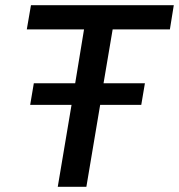

<svg xmlns="http://www.w3.org/2000/svg" viewBox="-20 -718 688 738"><path d="M365 -315 312 0H202L255 -315H96L110 -398H269L303 -605H83L99 -698H648L633 -605H413L378 -398H537L523 -315Z"/></svg>

Font: IBM Plex Mono Medium
Style: Italic
Weight: 500
Italic angle: -9°
Monospace: yes
Designer: Mike Abbink, Paul van der Laan, Pieter van Rosmalen
Foundry: Bold Monday
Version: Version 2.3